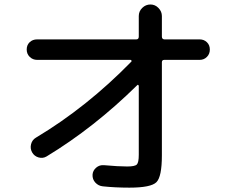

<svg xmlns="http://www.w3.org/2000/svg" viewBox="-20 -818 1040 860"><path d="M146.5 -549.8Q127 -549.8 113.3 -563Q99.6 -576.2 99.6 -596.2Q99.6 -616.2 112.8 -628.9Q126 -641.6 146.5 -641.6H590.8Q601.6 -641.6 601.6 -654.3V-746.1Q601.6 -767.6 617.2 -782.7Q632.8 -797.9 653.8 -797.9Q674.8 -797.9 689.9 -782.2Q705.1 -766.6 705.1 -746.1V-654.3Q705.1 -642.6 715.8 -641.6H874Q893.6 -641.6 906.7 -628.9Q919.9 -616.2 919.9 -596.2Q919.9 -576.2 906.7 -563Q893.6 -549.8 874 -549.8H715.8Q705.1 -549.8 705.1 -539.1V-122.1Q705.1 -26.4 680.7 -2Q656.2 22.5 559.6 22.5Q495.1 22.5 440.4 16.6Q420.9 14.6 407.2 0Q393.6 -14.6 394.5 -35.2Q395.5 -53.7 410.6 -66.9Q425.8 -80.1 446.3 -78.1Q509.8 -72.3 549.8 -72.3Q584 -72.3 592.8 -81.1Q601.6 -89.8 601.6 -125V-432.6Q601.6 -435.5 599.1 -437.5Q596.7 -439.5 594.7 -436.5Q401.4 -246.1 188.5 -117.2Q171.9 -107.4 152.8 -112.8Q133.8 -118.2 124 -135.3Q114.3 -152.3 119.1 -171.9Q124 -191.4 140.6 -201.2Q369.1 -337.9 568.4 -542Q570.3 -543.9 568.8 -546.9Q567.4 -549.8 564.5 -549.8Z"/></svg>

Font: Rounded-X Mgen+ 1mn medium
Style: Regular
Weight: 500
Designer: [Source Han Sans]
Ryoko NISHIZUKA  (kana & ideographs); Paul D. Hunt (Latin, Greek & Cyrillic); Wenlong ZHANG  (bopomofo
Version: Version 1.059.20150602